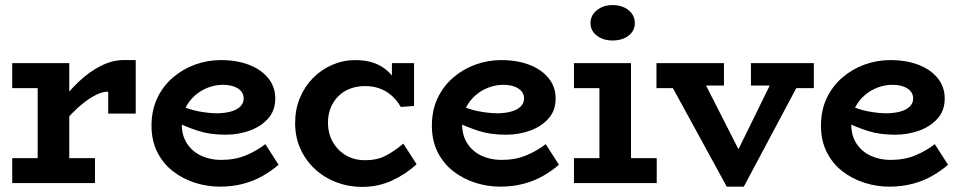

<svg xmlns="http://www.w3.org/2000/svg" viewBox="-20 -719 3774 754"><path d="M209 -209V-305Q245 -356 287.5 -396.5Q330 -437 375.5 -460Q421 -483 464 -483H513V-273H405V-359Q381 -360 348.5 -342Q316 -324 280 -290.5Q244 -257 209 -209ZM28 0V-98H353V0ZM128 -31V-471H252V-31ZM28 -373V-471H244V-373Z M844 14Q793 14 745 -1.5Q697 -17 658.5 -47Q620 -77 597.5 -122Q575 -167 575 -225Q575 -286 597.5 -333.5Q620 -381 659 -414.5Q698 -448 746.5 -465.5Q795 -483 847 -483Q910 -483 958 -464.5Q1006 -446 1033.5 -412Q1061 -378 1061 -332Q1061 -285 1033 -253.5Q1005 -222 960.5 -206Q916 -190 866 -190Q805 -190 758.5 -205Q712 -220 667 -242V-313Q720 -289 761 -281.5Q802 -274 836 -274Q866 -275 888.5 -281.5Q911 -288 924 -301Q937 -314 937 -332Q937 -357 914.5 -371.5Q892 -386 856 -386Q826 -386 797 -375Q768 -364 745 -343.5Q722 -323 708 -294.5Q694 -266 694 -230Q694 -186 715 -154.5Q736 -123 771 -107Q806 -91 848 -91Q903 -91 946 -109Q989 -127 1022 -153L1074 -72Q1045 -47 1010.5 -27.5Q976 -8 934 3Q892 14 844 14Z M1401 15Q1349 15 1301.5 -3Q1254 -21 1217.5 -54.5Q1181 -88 1160 -134Q1139 -180 1139 -236Q1139 -289 1157.5 -334Q1176 -379 1209 -412.5Q1242 -446 1285 -464.5Q1328 -483 1375 -483Q1422 -483 1455 -469.5Q1488 -456 1512 -430.5Q1536 -405 1556 -369L1519 -376V-471H1606V-303L1554 -299Q1538 -326 1517.5 -344Q1497 -362 1471 -371.5Q1445 -381 1413 -381Q1382 -381 1355.5 -371Q1329 -361 1309.5 -342Q1290 -323 1279 -296.5Q1268 -270 1268 -238Q1268 -194 1287.5 -160.5Q1307 -127 1339.5 -108.5Q1372 -90 1411 -90Q1459 -89 1494.5 -107.5Q1530 -126 1564 -155L1616 -74Q1574 -35 1519.5 -10Q1465 15 1401 15Z M1945 14Q1894 14 1846 -1.5Q1798 -17 1759.5 -47Q1721 -77 1698.5 -122Q1676 -167 1676 -225Q1676 -286 1698.5 -333.5Q1721 -381 1760 -414.5Q1799 -448 1847.5 -465.5Q1896 -483 1948 -483Q2011 -483 2059 -464.5Q2107 -446 2134.5 -412Q2162 -378 2162 -332Q2162 -285 2134 -253.5Q2106 -222 2061.5 -206Q2017 -190 1967 -190Q1906 -190 1859.5 -205Q1813 -220 1768 -242V-313Q1821 -289 1862 -281.5Q1903 -274 1937 -274Q1967 -275 1989.5 -281.5Q2012 -288 2025 -301Q2038 -314 2038 -332Q2038 -357 2015.5 -371.5Q1993 -386 1957 -386Q1927 -386 1898 -375Q1869 -364 1846 -343.5Q1823 -323 1809 -294.5Q1795 -266 1795 -230Q1795 -186 1816 -154.5Q1837 -123 1872 -107Q1907 -91 1949 -91Q2004 -91 2047 -109Q2090 -127 2123 -153L2175 -72Q2146 -47 2111.5 -27.5Q2077 -8 2035 3Q1993 14 1945 14Z M2334 -31V-471H2458V-31ZM2234 0V-98H2559V0ZM2234 -373V-471H2426V-373ZM2385 -560Q2349 -560 2324 -579Q2299 -598 2299 -628Q2299 -659 2324 -679Q2349 -699 2385 -699Q2424 -699 2448.5 -679Q2473 -659 2473 -628Q2473 -598 2448.5 -579Q2424 -560 2385 -560Z M2834 14 2599 -416H2736L2880 -133L3019 -416H3130L2901 14ZM2558 -373V-471H2823V-383H2662L2659 -373ZM2929 -383V-471H3176V-373H3074L3071 -383Z M3473 14Q3422 14 3374 -1.5Q3326 -17 3287.5 -47Q3249 -77 3226.5 -122Q3204 -167 3204 -225Q3204 -286 3226.5 -333.5Q3249 -381 3288 -414.5Q3327 -448 3375.5 -465.5Q3424 -483 3476 -483Q3539 -483 3587 -464.5Q3635 -446 3662.5 -412Q3690 -378 3690 -332Q3690 -285 3662 -253.5Q3634 -222 3589.5 -206Q3545 -190 3495 -190Q3434 -190 3387.5 -205Q3341 -220 3296 -242V-313Q3349 -289 3390 -281.5Q3431 -274 3465 -274Q3495 -275 3517.5 -281.5Q3540 -288 3553 -301Q3566 -314 3566 -332Q3566 -357 3543.5 -371.5Q3521 -386 3485 -386Q3455 -386 3426 -375Q3397 -364 3374 -343.5Q3351 -323 3337 -294.5Q3323 -266 3323 -230Q3323 -186 3344 -154.5Q3365 -123 3400 -107Q3435 -91 3477 -91Q3532 -91 3575 -109Q3618 -127 3651 -153L3703 -72Q3674 -47 3639.5 -27.5Q3605 -8 3563 3Q3521 14 3473 14Z"/></svg>

Font: BioRhyme
Style: Bold
Weight: 700
Designer: Aoife Mooney
Foundry: Aoife Mooney Type
Version: Version 1.600;gftools[0.9.33]